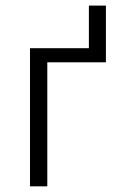

<svg xmlns="http://www.w3.org/2000/svg" viewBox="-20 -658 412 678"><path d="M85.9 0V-487.8H293.9V-638.2H354V-438H147V0Z"/></svg>

Font: HK Grotesk Light
Style: Regular
Weight: 300
Designer: Alfredo Marco Pradil and Stefan Peev
Foundry: Hanken Design Co.
Version: Version 1.045;PS 001.045;hotconv 1.0.88;makeotf.lib2.5.64775